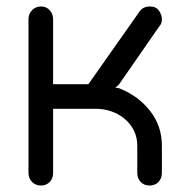

<svg xmlns="http://www.w3.org/2000/svg" viewBox="-20 -573 560 593"><path d="M144 -39Q144 -22 133.5 -11Q123 0 107 0Q90 0 79 -11Q68 -22 68 -39V-514Q68 -530 79 -541.5Q90 -553 107 -553Q123 -553 133.5 -541.5Q144 -530 144 -514V-313H253L410 -536Q421 -553 443 -553Q462 -553 471 -540Q480 -527 480 -514Q480 -500 473 -493L346 -310L336 -303Q338 -302 342.5 -301.5Q347 -301 349 -300Q407 -277 443.5 -230.5Q480 -184 480 -123V-39Q480 -22 469.5 -11Q459 0 442 0Q425 0 414.5 -11Q404 -22 404 -39V-123Q404 -149 393.5 -170Q383 -191 365 -206Q347 -221 324 -229Q301 -237 276 -237H144Z"/></svg>

Font: VDS Compensated
Style: Light
Weight: 300
Designer: artmaker
Foundry: artmaker
Version: Version 1.000 2012 initial release